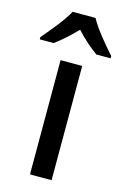

<svg xmlns="http://www.w3.org/2000/svg" viewBox="-158 -821 570 875"><g transform="rotate(15 127.0 -383.0)"><path d="M180 -766H72C49 -722 -4 -659 -40 -617V-606H25C56 -628 92 -660 126 -696C159 -660 196 -628 227 -606H294V-617C257 -658 204 -721 180 -766ZM178 0V-539H76V0Z"/></g></svg>

Font: Noto Sans Gujarati SemiCondensed Medium
Style: Regular
Weight: 500
Width: 4
Designer: Jelle Bosma - Monotype Design Team, Universal Thirst
Foundry: Monotype Imaging Inc.
Version: Version 2.106